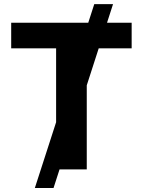

<svg xmlns="http://www.w3.org/2000/svg" viewBox="-20 -840 708 952"><path d="M35.5 -727.3H417.6L447.4 -819.6H540.5L510.7 -727.3H632.8V-600.5H469.5L410.2 -416.9V0H275.2L245.4 92.3H152.7L258.2 -234V-600.5H35.5Z"/></svg>

Font: Cannonade
Style: Bold
Weight: 700
Designer: Rasmus Andersson
Foundry: rsms
Version: Version 3.012;git-f93a4a705